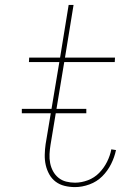

<svg xmlns="http://www.w3.org/2000/svg" viewBox="-20 -755 540 783"><path d="M286 8Q264 8 243.5 3Q223 -2 207 -14Q191 -26 181 -44Q171 -62 166.5 -82Q162 -102 162.5 -124Q163 -146 166 -167L222 -502H98L99 -520H225L260 -735H280L245 -520H449L448 -502H242L186 -164Q183 -146 182 -127Q181 -108 184.5 -90Q188 -72 196.5 -56.5Q205 -41 218.5 -30Q232 -19 249.5 -14.5Q267 -10 286 -10Q312 -10 338.5 -20Q365 -30 384.5 -50Q404 -70 416.5 -95Q429 -120 434 -146L453 -143Q447 -114 433 -86Q419 -58 397 -36Q375 -14 345 -3Q315 8 286 8ZM69 -293V-311H332V-293Z"/></svg>

Font: Iosevka Curly Thin
Style: Italic
Weight: 100
Italic angle: -9°
Monospace: yes
Designer: Belleve Invis
Foundry: Belleve Invis
Version: Version 22.1.2; ttfautohint (v1.8.4)